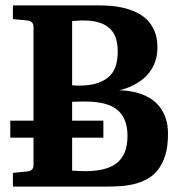

<svg xmlns="http://www.w3.org/2000/svg" viewBox="-20 -691 679 711"><path d="M602.1 -194.8Q602.1 -147.9 591.8 -115.5Q581.5 -83 564.2 -61.3Q546.9 -39.6 523.7 -27.3Q500.5 -15.1 474.9 -9Q449.2 -2.9 422.6 -1.5Q396 0 371.1 0H27.8V-50.8L82 -56.2Q91.3 -57.1 97.7 -62.7Q104 -68.4 104 -78.1V-181.2H18.1V-244.1H104V-592.8Q104 -602.5 97.7 -608.4Q91.3 -614.3 82 -615.2L27.8 -620.1V-670.9H350.1Q368.2 -670.9 390.9 -669.2Q413.6 -667.5 437.3 -661.9Q460.9 -656.2 483.4 -646Q505.9 -635.7 523.7 -618.4Q541.5 -601.1 552.2 -575.9Q563 -550.8 563 -516.1Q563 -485.8 554.7 -462.9Q546.4 -439.9 533.2 -422.9Q520 -405.8 503.9 -394Q487.8 -382.3 471.9 -374.5Q456.1 -366.7 442.4 -362.5Q428.7 -358.4 421.4 -356.9Q439.5 -356.4 460.2 -353.5Q481 -350.6 501 -343.5Q521 -336.4 539.3 -324.7Q557.6 -313 571.5 -295.2Q585.4 -277.3 593.8 -252.7Q602.1 -228 602.1 -194.8ZM452.1 -188Q452.1 -252.4 415 -283.7Q377.9 -314.9 296.9 -314.9H278.8Q268.1 -314.9 247.1 -314V-244.1H362.8V-181.2H247.1V-59.1Q258.3 -58.6 268.1 -58.1Q276.4 -57.6 283.9 -57.4Q291.5 -57.1 293.9 -57.1Q332 -57.1 361.6 -64Q391.1 -70.8 411.4 -86.4Q431.6 -102.1 441.9 -127Q452.1 -151.9 452.1 -188ZM416 -500Q416 -522 411.1 -542.7Q406.2 -563.5 392.3 -579.6Q378.4 -595.7 353.3 -605.5Q328.1 -615.2 288.1 -615.2H283.2Q281.7 -615.2 278.1 -615Q274.4 -614.7 267.3 -614.3Q260.3 -613.8 247.1 -612.8V-375Q252.4 -374.5 257.8 -374.5Q262.2 -374 266.1 -374H272Q314.9 -374 342.8 -383.8Q370.6 -393.6 387 -410.4Q403.3 -427.2 409.7 -450.4Q416 -473.6 416 -500Z"/></svg>

Font: Charis SIL
Style: Bold
Weight: 700
Foundry: SIL International
Version: Version 4.112